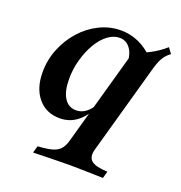

<svg xmlns="http://www.w3.org/2000/svg" viewBox="-115 -529 766 814"><g transform="rotate(20 268.0 -121.5)"><path d="M121.6 186.3 130.5 154.8Q170.4 152.5 194.3 146.1Q218.1 139.6 230.8 125.2Q243.5 110.8 250.3 86L374 -355.9Q415.1 -369.4 448.2 -387.2Q481.3 -404.9 510.2 -430.4L528.4 -405.8Q514.7 -395.8 505.8 -384.7Q497 -373.6 490.6 -359.5Q484.2 -345.4 478.1 -324.5L363.4 85.2Q353.4 121.1 373 137.2Q392.7 153.2 445.6 154.8L436.7 186.3Q417.7 185.5 393.4 185.1Q369.1 184.7 341.4 183.9Q313.8 183.1 285 183.1Q255.3 183.1 224.6 183.9Q193.9 184.7 167.2 185.1Q140.5 185.5 121.6 186.3ZM177 11.3Q116.1 11.3 79.5 -32.1Q43 -75.5 43 -148.2Q43 -203.9 63.4 -254.3Q83.9 -304.7 118.9 -343.8Q153.8 -382.9 199.7 -405.4Q245.6 -428 295.7 -428Q337.8 -428 375.6 -411.3Q413.3 -394.7 445.2 -362L368 -311.5Q365.4 -351.6 347.4 -374Q329.5 -396.5 301.4 -396.5Q273.8 -396.5 247.9 -377Q222.1 -357.4 202.3 -323.8Q182.5 -290.2 170.4 -247.5Q158.4 -204.9 158.4 -159.5Q158.4 -104.3 177.5 -74.2Q196.6 -44.1 231.1 -44.1Q253.6 -44.1 272.8 -57.5Q292 -70.8 307.5 -98L310 -85.3Q286.1 -38 253.1 -13.3Q220.1 11.3 177 11.3Z"/></g></svg>

Font: Playfair 5pt SemiExpanded Light 12pt
Style: Italic
Weight: 300
Italic angle: -15.6°
Version: Version 2.000;gftools[0.9.28]